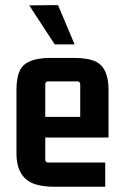

<svg xmlns="http://www.w3.org/2000/svg" viewBox="-20 -709 473 735"><path d="M382.8 5.9V-86.9H165Q153.3 -86.9 153.3 -98.6V-182.6H395.5V-365.2Q395.5 -450.2 345.7 -473.6Q315.4 -487.3 263.7 -487.3H172.9Q82 -487.3 57.6 -442.4Q43 -414.1 43 -365.2V-123Q43 -27.3 114.3 -3.9Q144.5 5.9 188.5 5.9ZM153.3 -385.7Q153.3 -397.5 165 -397.5H275.4Q287.1 -397.5 287.1 -385.7V-261.7H153.3ZM91.8 -688.5 202.1 -689.5 265.6 -539.1H189.5Z"/></svg>

Font: Gemunu Libre
Style: Bold
Weight: 700
Designer: Pushpananda Ekanayake, Sol Matas, Kosala Senevirathne
Foundry: Mooniak
Version: Version 1.001